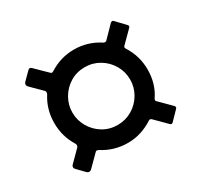

<svg xmlns="http://www.w3.org/2000/svg" viewBox="-102 -731 753 715"><g transform="rotate(-30 274.5 -373.5)"><path d="M166 -204Q160 -206 159 -206Q155 -206 152 -202L105 -155Q101 -151 96 -151Q90 -151 85 -156L55 -187Q51 -191 51 -196Q51 -201 55 -205L102 -252Q105 -257 105 -260Q105 -265 102 -269Q73 -316 73 -373Q73 -432 104 -480Q108 -489 103 -494L56 -541Q52 -545 52 -550Q52 -556 56 -560L87 -591Q91 -596 96 -596Q101 -596 105 -591L153 -544Q157 -540 159 -540Q162 -540 167 -543Q216 -574 273 -574Q332 -574 382 -541Q390 -538 394 -542L443 -592Q450 -597 455 -592L492 -553Q498 -547 492 -541L443 -492Q438 -487 442 -481Q474 -431 474 -373Q474 -311 442 -265Q439 -258 442 -255L492 -205Q498 -199 493 -193L456 -155Q450 -149 444 -155L395 -204Q389 -209 384 -206Q332 -172 275 -172Q215 -172 166 -204ZM399 -373Q399 -406 382.5 -434.5Q366 -463 337.5 -480Q309 -497 275 -497Q240 -497 212 -480Q184 -463 167.5 -434.5Q151 -406 151 -373Q151 -340 167.5 -311.5Q184 -283 212 -266Q240 -249 275 -249Q309 -249 337.5 -266Q366 -283 382.5 -311.5Q399 -340 399 -373Z"/></g></svg>

Font: n
Style: Regular
Weight: 500
Designer: Pablo Impallari, Rodrigo Fuenzalida
Foundry: Impallari Type
Version: Version 1.002; ttfautohint (v1.5)